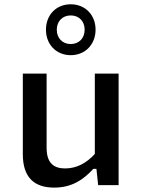

<svg xmlns="http://www.w3.org/2000/svg" viewBox="-20 -864 660 896"><path d="M86.5 -520.5V-144.5C86.5 -34.5 141 11.5 233 11.5C318 11.5 371.5 -28 415.5 -76H430L438 0H533.5V-520.5H422.5V-145.5C385 -104.5 339.5 -78 284 -78C236 -78 197.5 -98 197.5 -174V-520.5ZM310 -606.5C378 -606.5 426 -657 426 -725.5C426 -794 378 -844 310 -844C242 -844 194.5 -794 194.5 -725.5C194.5 -657 242 -606.5 310 -606.5ZM310 -658.5C270.5 -658.5 245 -687 245 -725.5C245 -763.5 270.5 -792 310 -792C350 -792 375 -763.5 375 -725.5C375 -687 350 -658.5 310 -658.5Z"/></svg>

Font: Monaspace Neon Medium
Style: Regular
Weight: 500
Designer: Riley Cran & the Lettermatic Team
Foundry: Lettermatic
Version: Version 1.200 (Monaspace Neon)